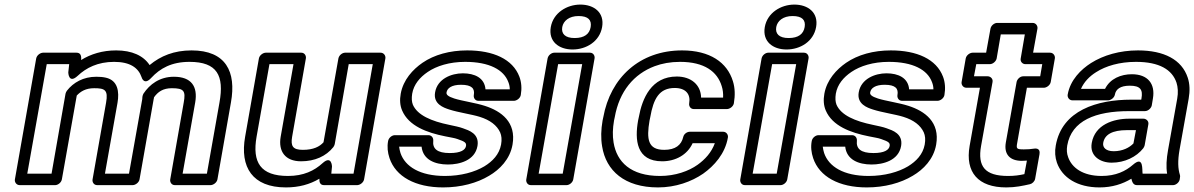

<svg xmlns="http://www.w3.org/2000/svg" viewBox="-20 -783 5212 838"><path d="M400 -448C344 -448 300 -423 272 -387C269 -383 267 -378 266 -374L205 -25H99L184 -503H282L278 -467C278 -467 279 -415 319 -452C356 -487 407 -513 478 -513C548 -513 584 -487 598 -446C598 -446 608 -408 640 -443C679 -485 729 -513 807 -513C928 -513 959 -453 938 -336L883 -25H777L832 -336C844 -406 815 -448 739 -448C677 -448 633 -415 606 -374C604 -371 603 -366 602 -363C601 -357 601 -353 601 -351L543 -25H438L493 -335C501 -382 495 -432 442 -444C429 -447 415 -448 400 -448ZM443 -335 384 0C382 11 389 25 404 25H559C570 25 586 15 589 0L651 -352C652 -355 652 -354 652 -358C669 -382 691 -398 730 -398C783 -398 791 -386 782 -336L723 0C721 11 728 25 743 25H899C910 25 926 15 929 0L988 -336C1012 -470 966 -563 816 -563C740 -563 681 -539 633 -499C606 -540 556 -563 487 -563C427 -563 376 -547 334 -521C336 -539 332 -553 314 -553H168C157 -553 141 -543 138 -528L45 0C43 11 51 25 66 25H221C232 25 247 15 250 0L315 -366C332 -384 354 -398 391 -398C437 -398 453 -391 443 -335Z M1294 -79C1354 -79 1403 -101 1435 -141C1438 -145 1440 -150 1441 -154L1502 -503H1607L1523 -25H1426L1429 -56C1429 -56 1428 -107 1388 -71C1352 -38 1305 -15 1237 -15C1117 -15 1080 -74 1100 -187L1156 -503H1261L1205 -186C1194 -122 1225 -79 1294 -79ZM1394 25H1539C1550 25 1566 15 1569 0L1662 -528C1664 -539 1656 -553 1641 -553H1486C1475 -553 1460 -543 1457 -528L1392 -162C1375 -143 1348 -129 1302 -129C1258 -129 1248 -145 1255 -186L1315 -528C1317 -539 1310 -553 1295 -553H1140C1129 -553 1113 -543 1110 -528L1050 -187C1026 -53 1082 35 1228 35C1284 35 1332 22 1374 -3C1373 13 1378 25 1394 25Z M1935 -65C1985 -65 2053 -82 2064 -146C2073 -200 2026 -214 2001 -223C1985 -229 1964 -233 1941 -238C1863 -254 1802 -280 1782 -326C1777 -339 1776 -354 1779 -374C1786 -415 1813 -446 1847 -469C1885 -495 1942 -513 2010 -513C2115 -513 2179 -479 2199 -424C2203 -414 2205 -403 2205 -393H2099C2095 -443 2052 -463 2000 -463C1950 -463 1889 -439 1879 -380C1870 -329 1916 -313 1941 -305C1981 -292 2039 -284 2074 -273C2119 -259 2149 -236 2163 -205C2169 -191 2171 -174 2167 -152C2159 -109 2130 -79 2094 -57C2052 -32 1992 -15 1922 -15C1813 -15 1748 -56 1728 -115C1725 -124 1723 -135 1722 -143H1820C1826 -86 1878 -65 1935 -65ZM1943 -115C1888 -115 1867 -134 1871 -169C1872 -181 1864 -193 1850 -193H1703C1692 -193 1677 -183 1674 -168C1669 -142 1672 -117 1680 -93C1707 -12 1793 35 1914 35C1992 35 2062 16 2115 -16C2161 -43 2206 -88 2217 -152C2234 -250 2168 -298 2096 -321C2056 -334 1998 -342 1963 -353C1935 -362 1927 -370 1929 -380C1932 -398 1951 -413 1992 -413C2040 -413 2053 -396 2048 -368C2046 -357 2053 -343 2068 -343H2223C2234 -343 2250 -353 2253 -368C2258 -397 2256 -424 2247 -448C2218 -525 2133 -563 2019 -563C1943 -563 1875 -544 1824 -509C1782 -480 1740 -435 1729 -374C1724 -347 1726 -322 1735 -301C1764 -233 1843 -204 1923 -188C1946 -183 1964 -181 1977 -176C2009 -165 2016 -160 2014 -146C2011 -129 1992 -115 1943 -115Z M2436 -25H2331L2416 -503H2521ZM2453 25C2464 25 2479 15 2482 0L2575 -528C2577 -539 2570 -553 2555 -553H2399C2388 -553 2373 -543 2370 -528L2277 0C2275 11 2282 25 2297 25ZM2488 -617C2446 -617 2429 -636 2434 -665C2439 -692 2464 -713 2505 -713C2548 -713 2563 -695 2558 -665C2553 -635 2531 -617 2488 -617ZM2479 -567C2539 -567 2597 -602 2608 -665C2619 -728 2573 -763 2513 -763C2454 -763 2395 -727 2384 -665C2373 -602 2419 -567 2479 -567Z M2765 -257C2750 -173 2757 -79 2870 -79C2928 -79 2980 -107 3003 -158H3100C3085 -117 3057 -87 3025 -64C2986 -36 2927 -15 2861 -15C2733 -15 2672 -76 2658 -161C2653 -191 2654 -222 2660 -257L2663 -271C2683 -385 2747 -460 2837 -494C2869 -506 2906 -513 2948 -513C3055 -513 3111 -470 3130 -407C3135 -392 3137 -374 3136 -357H3040C3039 -413 2996 -449 2934 -449C2823 -449 2783 -354 2768 -271ZM2613 -271 2610 -257C2603 -217 2602 -179 2608 -144C2625 -38 2706 35 2852 35C2929 35 2998 10 3049 -25C3097 -59 3145 -112 3157 -183C3159 -194 3151 -208 3136 -208H2991C2979 -208 2965 -199 2962 -185C2954 -150 2928 -129 2879 -129C2808 -129 2801 -175 2815 -257L2818 -271C2832 -352 2857 -399 2925 -399C2973 -399 2995 -372 2988 -332C2986 -321 2993 -307 3008 -307H3153C3164 -307 3180 -317 3183 -332C3189 -367 3188 -399 3179 -428C3154 -511 3078 -563 2957 -563C2772 -563 2644 -444 2613 -271Z M3370 -25H3265L3350 -503H3455ZM3387 25C3398 25 3413 15 3416 0L3509 -528C3511 -539 3504 -553 3489 -553H3333C3322 -553 3307 -543 3304 -528L3211 0C3209 11 3216 25 3231 25ZM3422 -617C3380 -617 3363 -636 3368 -665C3373 -692 3398 -713 3439 -713C3482 -713 3497 -695 3492 -665C3487 -635 3465 -617 3422 -617ZM3413 -567C3473 -567 3531 -602 3542 -665C3553 -728 3507 -763 3447 -763C3388 -763 3329 -727 3318 -665C3307 -602 3353 -567 3413 -567Z M3784 -65C3834 -65 3902 -82 3913 -146C3922 -200 3875 -214 3850 -223C3834 -229 3813 -233 3790 -238C3712 -254 3651 -280 3631 -326C3626 -339 3625 -354 3628 -374C3635 -415 3662 -446 3696 -469C3734 -495 3791 -513 3859 -513C3964 -513 4028 -479 4048 -424C4052 -414 4054 -403 4054 -393H3948C3944 -443 3901 -463 3849 -463C3799 -463 3738 -439 3728 -380C3719 -329 3765 -313 3790 -305C3830 -292 3888 -284 3923 -273C3968 -259 3998 -236 4012 -205C4018 -191 4020 -174 4016 -152C4008 -109 3979 -79 3943 -57C3901 -32 3841 -15 3771 -15C3662 -15 3597 -56 3577 -115C3574 -124 3572 -135 3571 -143H3669C3675 -86 3727 -65 3784 -65ZM3792 -115C3737 -115 3716 -134 3720 -169C3721 -181 3713 -193 3699 -193H3552C3541 -193 3526 -183 3523 -168C3518 -142 3521 -117 3529 -93C3556 -12 3642 35 3763 35C3841 35 3911 16 3964 -16C4010 -43 4055 -88 4066 -152C4083 -250 4017 -298 3945 -321C3905 -334 3847 -342 3812 -353C3784 -362 3776 -370 3778 -380C3781 -398 3800 -413 3841 -413C3889 -413 3902 -396 3897 -368C3895 -357 3902 -343 3917 -343H4072C4083 -343 4099 -353 4102 -368C4107 -397 4105 -424 4096 -448C4067 -525 3982 -563 3868 -563C3792 -563 3724 -544 3673 -509C3631 -480 3589 -435 3578 -374C3573 -347 3575 -322 3584 -301C3613 -233 3692 -204 3772 -188C3795 -183 3813 -181 3826 -176C3858 -165 3865 -160 3863 -146C3860 -129 3841 -115 3792 -115Z M4380 -15C4279 -15 4246 -56 4262 -146L4312 -425C4315 -440 4302 -450 4291 -450H4231L4241 -503H4300C4315 -503 4328 -517 4330 -528L4348 -633H4453L4435 -528C4432 -513 4444 -503 4455 -503H4529L4520 -450H4446C4431 -450 4419 -436 4417 -425L4370 -161C4361 -109 4388 -81 4440 -81C4447 -81 4457 -82 4462 -82L4451 -23C4429 -18 4407 -15 4380 -15ZM4372 35C4412 35 4444 28 4475 21C4485 19 4496 9 4498 -3L4517 -110C4522 -139 4497 -135 4491 -134C4480 -132 4465 -131 4449 -131C4416 -131 4415 -134 4420 -161L4462 -400H4536C4547 -400 4563 -410 4566 -425L4584 -528C4586 -539 4578 -553 4563 -553H4489L4508 -658C4510 -669 4502 -683 4487 -683H4332C4321 -683 4306 -673 4303 -658L4284 -553H4225C4214 -553 4198 -543 4195 -528L4177 -425C4175 -414 4183 -400 4198 -400H4257L4212 -146C4192 -31 4249 35 4372 35Z M5078 -128C5071 -89 5069 -55 5074 -25H4967C4964 -40 4973 -106 4925 -64C4893 -36 4850 -15 4788 -15C4706 -15 4658 -51 4642 -97C4636 -113 4635 -129 4638 -148C4657 -257 4762 -298 4908 -298H4977C4992 -298 5005 -312 5007 -323L5012 -353C5023 -417 4990 -459 4920 -459C4873 -459 4825 -440 4803 -395H4698C4711 -425 4735 -450 4764 -468C4806 -495 4866 -513 4938 -513C5040 -513 5096 -479 5115 -422C5121 -403 5123 -379 5118 -352ZM4942 25H5100C5111 25 5126 15 5129 0L5130 -8C5131 -12 5131 -16 5130 -19C5121 -47 5120 -81 5128 -128L5168 -352C5174 -386 5173 -417 5164 -444C5138 -523 5060 -563 4947 -563C4867 -563 4796 -542 4742 -508C4698 -480 4651 -434 4640 -370C4638 -359 4646 -345 4661 -345H4816C4827 -345 4843 -355 4846 -370C4850 -393 4869 -409 4911 -409C4957 -409 4969 -392 4962 -353L4961 -348H4917C4769 -348 4615 -302 4588 -148C4583 -122 4585 -96 4593 -73C4616 -8 4682 35 4779 35C4834 35 4880 20 4918 -3C4921 9 4925 25 4942 25ZM4745 -159C4735 -103 4781 -73 4832 -73C4889 -73 4940 -98 4970 -136C4973 -140 4975 -145 4976 -149L4992 -240C4995 -255 4982 -265 4971 -265H4908C4839 -265 4759 -239 4745 -159ZM4795 -159C4801 -196 4835 -215 4899 -215H4938L4927 -157C4910 -139 4880 -123 4841 -123C4806 -123 4792 -140 4795 -159Z"/></svg>

Font: Asimov
Style: WidOuIt
Weight: 500
Designer: Google
Version: Version 2.000980; 2014